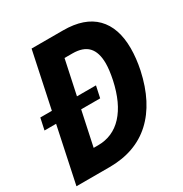

<svg xmlns="http://www.w3.org/2000/svg" viewBox="-167 -812 889 935"><g transform="rotate(-30 277.5 -345.0)"><path d="M141 -690H318Q438 -690 499 -628Q560 -566 560 -450Q560 -394 547 -332Q512 -170 419.5 -85Q327 0 181 0H-5ZM186 -120Q269 -120 325.5 -181Q382 -242 407 -358Q418 -411 418 -447Q418 -509 389.5 -539.5Q361 -570 301 -570H257L161 -120ZM10 -378H323L309 -313H-4Z"/></g></svg>

Font: Decalotype
Style: Bold Italic
Weight: 700
Italic angle: -12°
Designer: Alfredo Marco Pradil
Foundry: Alfredo Marco Pradil
Version: Version 1.0